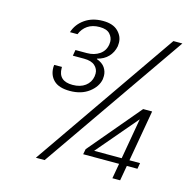

<svg xmlns="http://www.w3.org/2000/svg" viewBox="-105 -808 889 909"><g transform="rotate(15 340.0 -354.0)"><path d="M152 -616Q165 -657 201.5 -682.5Q238 -708 290 -708Q339 -708 364 -683.5Q389 -659 389 -627Q389 -619 388 -610Q382 -579 361.5 -557.5Q341 -536 308 -528V-526Q336 -516 348.5 -497.5Q361 -479 361 -457Q361 -449 360 -441Q353 -403 316 -375Q279 -347 223 -347Q170 -347 144.5 -371Q119 -395 119 -435Q119 -441 120 -447H158Q158 -444 158 -442Q158 -378 228 -378Q266 -378 290 -396Q314 -414 319 -444Q320 -451 320 -458Q320 -480 302.5 -496Q285 -512 249 -512H194L199 -541H255Q291 -541 316.5 -558.5Q342 -576 347 -608Q348 -615 348 -621Q348 -642 332.5 -659Q317 -676 282 -676Q247 -676 223.5 -660Q200 -644 189 -616ZM680 -702 193 0H150L636 -702ZM628 -74H576L563 0H525L538 -74H362L367 -100L581 -354H625L581 -103H633ZM578 -303 408 -103H543Z"/></g></svg>

Font: Fz Poppins ExtLt
Style: Italic
Weight: 200
Italic angle: -10°
Designer: Ninad Kale (Devanagari), Jonny Pinhorn (Latin)
Foundry: Indian Type Foundry
Version: Vit hóa bi Vntype.Com & FontZin.Com